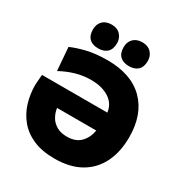

<svg xmlns="http://www.w3.org/2000/svg" viewBox="-216 -1105 1208 1276"><g transform="rotate(30 388.0 -467.0)"><path d="M385 14.5Q289.5 14.5 222.2 -14.8Q155 -44 112.5 -95Q70 -146 50.2 -211.2Q30.5 -276.5 30.5 -348L36.5 -426H538Q530 -490.5 475.5 -525.5Q421 -560.5 337.5 -560.5Q276 -560.5 218.8 -543.5Q161.5 -526.5 110 -498L96 -675Q141 -695.5 208.8 -712Q276.5 -728.5 366 -728.5Q549 -728.5 647.5 -630Q746 -531.5 746 -356.5Q746 -245.5 705.5 -162Q665 -78.5 584.5 -32Q504 14.5 385 14.5ZM384.5 -153Q449.5 -153 486.2 -189.2Q523 -225.5 534 -286H233Q237.5 -251.5 254.8 -221.2Q272 -191 304 -172Q336 -153 384.5 -153ZM506.5 -765Q463 -765 438.5 -788Q414 -811 414 -857.5Q414 -897.5 438.8 -922.5Q463.5 -947.5 507.5 -947.5Q550.5 -947.5 575 -921.5Q599.5 -895.5 599.5 -857.5Q599.5 -811 575 -788Q550.5 -765 506.5 -765ZM270.5 -765Q227 -765 202.8 -788Q178.5 -811 178.5 -857.5Q178.5 -897.5 203 -922.5Q227.5 -947.5 271.5 -947.5Q314.5 -947.5 339 -921.5Q363.5 -895.5 363.5 -857.5Q363.5 -811 339 -788Q314.5 -765 270.5 -765Z"/></g></svg>

Font: Heraclito ExtraBold
Style: Regular
Weight: 800
Designer: Kostas Bartsokas (font) & Cristiano Sobral (main changes)
Foundry: Kostas Bartsokas (font) & Cristiano Sobral (main changes)
Version: Version 1.00;July 8, 2020;FontCreator 13.0.0.2655 64-bit